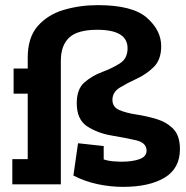

<svg xmlns="http://www.w3.org/2000/svg" viewBox="-20 -718 725 748"><path d="M681 -137Q681 -62 621.5 -26Q562 10 459 10Q410 10 360.5 -0.5Q311 -11 266 -34L284 -160L384 -149V-97Q402 -91 422 -89.5Q442 -88 452 -88Q496 -88 523.5 -98Q551 -108 551 -131Q551 -162 510 -171.5Q469 -181 415 -190Q361 -199 320 -225.5Q279 -252 279 -316Q279 -371 309 -397Q339 -423 378 -437.5Q417 -452 447 -471Q477 -490 477 -530Q477 -602 359 -602Q282 -602 249.5 -571.5Q217 -541 217 -481V0H28V-98H88V-353H33V-451H88V-493Q88 -572 127 -616.5Q166 -661 228.5 -679.5Q291 -698 361 -698Q496 -698 552 -649Q608 -600 608 -538Q608 -486 579.5 -457.5Q551 -429 513 -411.5Q475 -394 446.5 -376.5Q418 -359 418 -329Q418 -301 444.5 -289.5Q471 -278 510.5 -272Q550 -266 589 -254.5Q628 -243 654.5 -216.5Q681 -190 681 -137Z"/></svg>

Font: Zilla Slab Bold
Style: Bold
Weight: 700
Designer: Typotheque.com
Foundry: Typotheque type foundry
Version: Version 1.1; 2017; ttfautohint (v1.6)